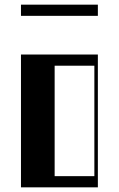

<svg xmlns="http://www.w3.org/2000/svg" viewBox="-20 -804 510 824"><path d="M70 -570H400V0H70ZM385 -48V-522H214.5V-48ZM70 -784H400V-736H70Z"/></svg>

Font: Facade Sud
Style: Regular
Weight: 100
Designer: Éléonore Fines
Foundry: Velvetyne Type Foundry
Version: Version 1.001;Glyphs 3.2 (3202)